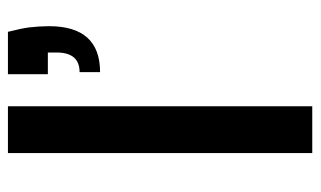

<svg xmlns="http://www.w3.org/2000/svg" viewBox="-176 -604 780 467"><g transform="rotate(-90 213.5 -370.0)"><path d="M370.1 -740.2Q378.4 -707.5 380.9 -688Q383.8 -662.6 383.8 -640.1Q383.8 -516.1 272 -516.1V-565.9Q319.8 -565.9 319.8 -622.1V-643.1H267.1V-740.2ZM75.2 0V-740.2H189V0Z"/></g></svg>

Font: PoppinsZ Medium
Style: Regular
Weight: 500
Designer: Ninad Kale (Devanagari), Jonny Pinhorn (Latin)
Foundry: Indian Type Foundry
Version: Version 3.002;FEAKit 1.0